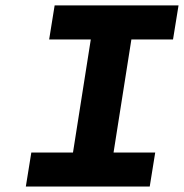

<svg xmlns="http://www.w3.org/2000/svg" viewBox="-20 -680 671 700"><path d="M74.2 0 94.2 -124H246.1L311 -536.1H159.2L179.2 -660.2H630.9L610.8 -536.1H459L394 -124H545.9L525.9 0Z"/></svg>

Font: Office Code Pro D Bold Italic
Style: Regular
Weight: 700
Italic angle: -9°
Designer: Nathan Rutzky & Paul D. Hunt
Foundry: Adobe Systems Incorporated
Version: Version 1.004;PS 001.004;hotconv 1.0.70;makeotf.lib2.5.58329